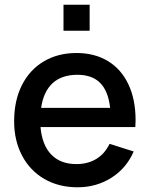

<svg xmlns="http://www.w3.org/2000/svg" viewBox="-20 -780 636 815"><path d="M249.5 -649.5V-760H360.5V-649.5ZM152 -240.5Q158.5 -164.5 197.5 -124Q236.5 -83.5 304.5 -83.5Q353 -83.5 389 -105.5Q425 -127.5 445 -169.5L547.5 -137Q516.5 -65.5 452.5 -25.2Q388.5 15 309.5 15Q229.5 15 168.5 -20.2Q107.5 -55.5 73.8 -119.2Q40 -183 40 -265.5Q40 -353 73 -418.5Q106 -484 166 -519.5Q226 -555 304.5 -555Q382 -555 438.5 -520.5Q495 -486 525.2 -421.8Q555.5 -357.5 555.5 -270Q555.5 -260.5 554.5 -240.5ZM154.5 -322H447.5Q439.5 -393.5 405.2 -428Q371 -462.5 308.5 -462.5Q242 -462.5 203.2 -426.8Q164.5 -391 154.5 -322Z"/></svg>

Font: Manrope KiralyPet SmBd KiralyPet
Style: Regular
Weight: 600
Designer: Mikhail Sharanda
Foundry: Mikhail Sharanda
Version: Version 4.502